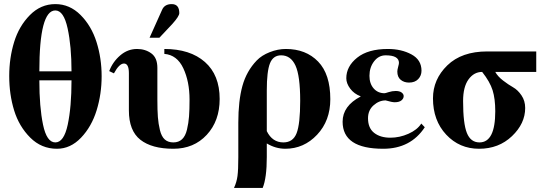

<svg xmlns="http://www.w3.org/2000/svg" viewBox="-20 -712 2676 937"><path d="M250 -692Q320 -692 373 -639Q426 -586 451 -507Q476 -428 476 -340Q476 -253 451.5 -173.5Q427 -94 375.5 -40Q324 14 258 14Q182 14 127.5 -40.5Q73 -95 49 -173Q25 -251 25 -341Q25 -429 49 -507Q73 -585 126 -638.5Q179 -692 250 -692ZM172 -364H329Q329 -486 310 -573.5Q291 -661 250 -661Q172 -661 172 -364ZM329 -320H172Q172 -190 190 -103.5Q208 -17 250 -17Q292 -17 310.5 -103.5Q329 -190 329 -320Z M710 -528 771 -664Q783 -692 818 -692Q855 -692 855 -648Q855 -633 821 -595L758 -528ZM782 -449V-473Q908 -473 980 -409.5Q1052 -346 1052 -229Q1052 -122 989 -54Q926 14 826 14Q721 14 665 -30Q609 -74 609 -173V-355Q609 -402 585 -402Q562 -402 536 -354L513 -365Q530 -410 566.5 -441.5Q603 -473 649 -473Q689 -473 718.5 -451.5Q748 -430 748 -381V-225Q748 -173 750.5 -140.5Q753 -108 760.5 -77Q768 -46 784 -31.5Q800 -17 826 -17Q852 -17 868.5 -32.5Q885 -48 892.5 -79.5Q900 -111 902.5 -143.5Q905 -176 905 -226Q905 -314 874.5 -379Q844 -444 782 -449Z M1372 14H1373Q1325 14 1282 -12V54Q1282 156 1262 205H1122Q1135 177 1139 147Q1143 117 1143 55V-113Q1143 -220 1163 -292.5Q1183 -365 1233 -417Q1257 -442 1296.5 -457.5Q1336 -473 1375 -473Q1473 -473 1532.5 -411.5Q1592 -350 1592 -228Q1592 -123 1527.5 -54.5Q1463 14 1372 14ZM1282 -271V-72Q1309 -17 1363 -17Q1410 -17 1427.5 -62Q1445 -107 1445 -220Q1445 -342 1422 -392Q1399 -442 1352 -442Q1313 -442 1297.5 -403Q1282 -364 1282 -271Z M2036 -109 2053 -91Q1984 14 1850 14Q1652 14 1652 -118Q1652 -195 1740 -241V-242Q1708 -254 1689 -279.5Q1670 -305 1670 -330Q1670 -388 1723 -430.5Q1776 -473 1873 -473Q1939 -473 1988 -446.5Q2037 -420 2037 -367Q2037 -343 2021 -326Q2005 -309 1976 -309Q1952 -309 1935.5 -322.5Q1919 -336 1919 -363Q1919 -371 1923 -385.5Q1927 -400 1927 -405Q1927 -442 1862 -442Q1828 -442 1805.5 -412.5Q1783 -383 1783 -342Q1783 -304 1803.5 -280.5Q1824 -257 1857 -257Q1860 -257 1877 -262.5Q1894 -268 1911 -268Q1930 -268 1940 -260.5Q1950 -253 1950 -243Q1950 -231 1939 -222Q1928 -213 1906 -213Q1893 -213 1862 -222Q1830 -222 1803 -198Q1776 -174 1776 -135Q1776 -87 1806 -63.5Q1836 -40 1885 -40Q1930 -40 1973 -59Q2016 -78 2036 -109Z M2597 -461V-361H2397Q2409 -339 2435 -319Q2461 -299 2484 -286Q2507 -273 2525 -246.5Q2543 -220 2543 -185Q2543 -109 2478.5 -47.5Q2414 14 2318 14Q2222 14 2157.5 -55Q2093 -124 2093 -232Q2093 -325 2163 -393Q2233 -461 2358 -461ZM2397 -169Q2397 -230 2384 -271.5Q2371 -313 2333 -361Q2293 -361 2266.5 -324.5Q2240 -288 2240 -219Q2240 -109 2258.5 -63Q2277 -17 2320 -17Q2397 -17 2397 -169Z"/></svg>

Font: STIX
Style: Bold
Weight: 700
Designer: MicroPress Inc., with final additions and corrections provided by Coen Hoffman, Elsevier (retired)
Version: Version 1.1.1